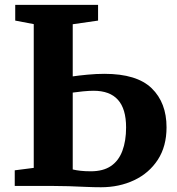

<svg xmlns="http://www.w3.org/2000/svg" viewBox="-20 -763 726 788"><path d="M394.5 5.5Q365.5 5.5 332 4Q298.5 2.5 262.2 1.2Q226 0 187.5 0H40.5V-64L118.5 -74V-664L42.5 -678.5V-743H382.5V-678.5L278.5 -663.5V-449.5Q302 -453 338.5 -456.5Q375 -460 408.5 -460Q541.5 -460 602.5 -400.8Q663.5 -341.5 663.5 -240.5Q663.5 -162.5 627.8 -107.5Q592 -52.5 530.8 -23.5Q469.5 5.5 394.5 5.5ZM352.5 -60Q403.5 -60 435.2 -81.5Q467 -103 482.2 -143.8Q497.5 -184.5 497.5 -240Q497.5 -316 464.2 -353.2Q431 -390.5 364 -390.5Q345.5 -390.5 320 -388Q294.5 -385.5 278.5 -383V-67.5Q293 -64 311.2 -62Q329.5 -60 352.5 -60Z"/></svg>

Font: Merriweather ExtraBold
Style: Regular
Weight: 800
Version: Version 2.100